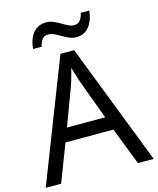

<svg xmlns="http://www.w3.org/2000/svg" viewBox="-132 -1005 903 1096"><g transform="rotate(-15 319.5 -456.5)"><path d="M545 0 459 -221H176L91 0H0L279 -717H360L638 0ZM352 -517Q349 -525 342 -546Q335 -567 328.5 -589.5Q322 -612 318 -624Q313 -604 307.5 -583.5Q302 -563 296.5 -546Q291 -529 287 -517L206 -301H432ZM135 -784Q138 -814 146.5 -837.5Q155 -861 169 -877.5Q183 -894 202 -903Q221 -912 245 -912Q267 -912 287.5 -903.5Q308 -895 327 -883.5Q346 -872 363.5 -863.5Q381 -855 397 -855Q420 -855 432.5 -869.5Q445 -884 452 -913H502Q496 -855 468 -820Q440 -785 393 -785Q372 -785 352 -793.5Q332 -802 312.5 -813.5Q293 -825 275.5 -833.5Q258 -842 241 -842Q217 -842 205 -827.5Q193 -813 186 -784Z"/></g></svg>

Font: Noto Sans Gujarati
Style: Regular
Weight: 400
Designer: Jelle Bosma - Monotype Design Team, Universal Thirst
Foundry: Monotype Imaging Inc.
Version: Version 2.102